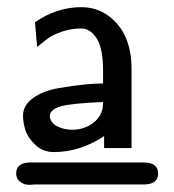

<svg xmlns="http://www.w3.org/2000/svg" viewBox="-20 -786 484 533"><path d="M24.9 -304.2Q24.9 -335 64.9 -335H377.9Q418.9 -335 418.9 -304.2Q418.9 -274.4 379.9 -273.9H75.2Q73.2 -273.9 69.1 -273.4Q64.9 -272.9 63 -272.9Q47.9 -272.9 38.8 -279.5Q29.8 -286.1 27.3 -292.2Q24.9 -298.3 24.9 -304.2ZM43.9 -464.8Q43.9 -493.7 72 -513.9Q100.1 -534.2 143.6 -541.5Q187 -548.8 215.1 -551.5Q243.2 -554.2 266.1 -554.2V-589.8Q266.1 -652.8 248 -679.9Q230 -707 206.1 -707Q177.2 -707 151.6 -698Q126 -689 114.5 -680.4Q103 -671.9 83 -655.8L77.1 -724.1Q137.2 -766.1 206.1 -766.1Q264.2 -766.1 304.7 -720.5Q345.2 -674.8 345.2 -594.2V-375H269V-408.2Q203.1 -364.3 129.9 -363.8Q99.1 -363.8 78.1 -383.8Q57.1 -403.8 50.5 -424.8Q43.9 -445.8 43.9 -464.8ZM118.2 -464.8Q119.1 -445.8 138.2 -435.8Q157.2 -425.8 180.2 -425.8Q210.9 -425.8 235.4 -442.4Q259.8 -459 265.1 -486.8L266.1 -502.9Q178.2 -499 149.2 -491Q120.1 -482.9 118.2 -464.8Z"/></svg>

Font: CMU Sans Serif
Style: Medium
Weight: 500
Version: Version 0.7.0